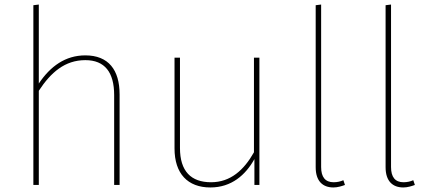

<svg xmlns="http://www.w3.org/2000/svg" viewBox="-20 -815 1905 846"><path d="M356 -571C268 -571 202 -523 151 -447V-795L127 -792V0H151V-415C204 -496 266 -550 356 -550C442 -550 483 -496 483 -396V0H507V-399C507 -507 458 -571 356 -571Z M1123 -561H1099V-144C1055 -66 996 -12 910 -12C822 -12 773 -60 773 -163V-561H749V-161C749 -50 807 11 907 11C1000 11 1062 -44 1101 -114V0H1123Z M1449 11C1468 11 1486 5 1500 0L1493 -21C1480 -15 1465 -12 1450 -12C1413 -12 1395 -35 1395 -79V-795L1371 -792V-78C1371 -17 1402 11 1449 11Z M1757 11C1776 11 1794 5 1808 0L1801 -21C1788 -15 1773 -12 1758 -12C1721 -12 1703 -35 1703 -79V-795L1679 -792V-78C1679 -17 1710 11 1757 11Z"/></svg>

Font: Glow Sans SC Normal Thin
Style: Regular
Weight: 100
Designer: Ryoko NISHIZUKA (kana, bopomofo & ideographs); Paul D. Hunt (Latin, Greek & Cyrillic); Sandoll Communications, Soo-young
Version: Version 0.93